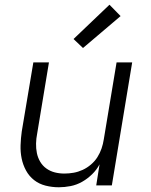

<svg xmlns="http://www.w3.org/2000/svg" viewBox="-20 -784 640 812"><path d="M229 8Q200 8 172.5 1Q145 -6 124 -22.5Q103 -39 90 -63Q77 -87 71.5 -114Q66 -141 67 -170Q68 -199 72 -228L121 -520H187L137 -218Q133 -198 132.5 -177Q132 -156 136 -136.5Q140 -117 150 -100Q160 -83 176 -71.5Q192 -60 211.5 -55Q231 -50 252 -50Q272 -50 291.5 -53.5Q311 -57 329.5 -65.5Q348 -74 364.5 -88Q381 -102 392 -119.5Q403 -137 409.5 -156Q416 -175 419 -195L473 -520H539L453 0H387L401 -89Q389 -66 369.5 -47Q350 -28 327 -15Q304 -2 278.5 3Q253 8 229 8ZM331 -581 291 -619 443 -764 490 -716Z"/></svg>

Font: Iosevka Aile Light Oblique
Style: Regular
Weight: 300
Italic angle: -9°
Designer: Belleve Invis
Foundry: Belleve Invis
Version: Version 31.1.0; ttfautohint (v1.8.4)